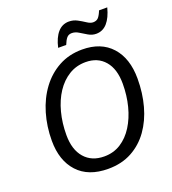

<svg xmlns="http://www.w3.org/2000/svg" viewBox="-162 -1034 1044 1165"><g transform="rotate(-20 360.5 -451.5)"><path d="M337 10Q209 10 140.5 -64.5Q72 -139 72 -267Q72 -359 96.5 -442Q121 -525 168 -588.5Q215 -652 282 -688.5Q349 -725 433 -725Q555 -725 622.5 -650Q690 -575 690 -444Q690 -351 667.5 -269Q645 -187 600.5 -124.5Q556 -62 490 -26Q424 10 337 10ZM340 -69Q400 -69 447 -99Q494 -129 527 -181.5Q560 -234 577.5 -302Q595 -370 595 -446Q595 -541 550 -593.5Q505 -646 427 -646Q367 -646 319 -616.5Q271 -587 237 -535.5Q203 -484 185 -415.5Q167 -347 167 -269Q167 -175 213 -122Q259 -69 340 -69ZM301 -784Q315 -846 344 -879Q373 -912 416 -912Q445 -912 470 -898.5Q495 -885 516 -871Q537 -857 554 -857Q576 -857 588 -870Q600 -883 612 -913H665Q649 -851 620 -818Q591 -785 548 -785Q522 -785 498 -799Q474 -813 452.5 -826.5Q431 -840 409 -840Q388 -840 376 -826Q364 -812 353 -784Z"/></g></svg>

Font: Noto Sans IKEA
Style: Italic
Weight: 400
Italic angle: -12°
Designer: Monotype Design Team
Foundry: Monotype Imaging Inc.
Version: Version 2.001